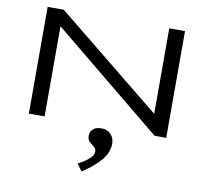

<svg xmlns="http://www.w3.org/2000/svg" viewBox="-94 -726 1187 1104"><g transform="rotate(10 500.0 -174.0)"><path d="M96 0V-623H190L806 -124V-623H898V0H830L188 -526V0ZM452 275 422 234Q464 212 487 191Q510 170 510 149Q510 133 496.5 122.5Q483 112 470 100Q457 88 457 65Q457 43 473 27Q489 11 523 11Q557 11 577.5 33Q598 55 598 88Q598 139 558.5 185.5Q519 232 452 275Z"/></g></svg>

Font: Inconsolata UltraExpanded Thin
Style: Regular
Weight: 100
Width: 9
Monospace: yes
Designer: Raph Levien, Cyreal, Brenton Simpson
Foundry: Raph Levien, Cyreal, Google
Version: Version 3.100; ttfautohint (v1.8.4.7-5d5b)